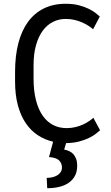

<svg xmlns="http://www.w3.org/2000/svg" viewBox="-20 -741 584 1008"><path d="M505.4 -57.1Q497.6 -49.8 483.2 -38.6Q468.8 -27.3 446.8 -16.6Q424.8 -5.9 395 2Q365.2 9.8 327.1 10.3L316.9 44.4Q331.5 46.9 344 52.7Q356.4 58.6 365.5 68.8Q374.5 79.1 379.9 93.8Q385.3 108.4 385.3 128.9Q385.3 160.2 373.3 182.4Q361.3 204.6 340.3 219Q319.3 233.4 290.5 240.2Q261.7 247.1 228 247.1L225.1 192.9Q239.7 192.9 254.2 189.7Q268.6 186.5 279.8 179.9Q291 173.3 298.1 163.1Q305.2 152.8 305.2 138.7Q305.2 116.2 290.5 101.3Q275.9 86.4 237.3 83.5L258.8 2.9Q214.4 -7.3 177.7 -31.7Q141.1 -56.2 114.7 -95.2Q88.4 -134.3 73.7 -188.7Q59.1 -243.2 59.1 -313V-363.8Q59.1 -446.3 75.9 -512.5Q92.8 -578.6 126.2 -625Q159.7 -671.4 209.5 -696.3Q259.3 -721.2 325.2 -721.2Q363.8 -721.2 393.8 -713.4Q423.8 -705.6 445.6 -694.8Q467.3 -684.1 481.7 -672.9Q496.1 -661.6 503.9 -654.3L468.8 -587.4Q460.9 -594.7 447 -604Q433.1 -613.3 414.6 -621.8Q396 -630.4 373.3 -636Q350.6 -641.6 325.2 -641.6Q289.1 -641.6 258.3 -626.2Q227.5 -610.8 204.8 -580.3Q182.1 -549.8 169.2 -504.2Q156.2 -458.5 156.2 -397.9V-329.6Q156.2 -264.6 168.7 -215.6Q181.2 -166.5 204.1 -133.8Q227.1 -101.1 258.8 -84.7Q290.5 -68.4 329.6 -68.4Q355 -68.4 377.4 -74Q399.9 -79.6 417.7 -88.1Q435.5 -96.7 449 -106Q462.4 -115.2 470.2 -122.6Z"/></svg>

Font: Ufes Sans
Style: Regular
Weight: 400
Designer: Ricardo Esteves, Filipe Motta, Cassio Ferreira, Ana Quintelato & Breno Mello
Foundry: ProDesignUfes - Ricardo Esteves, Filipe Motta, Cassio Ferreira, Ana Quintelato & Breno Mello (This is a derivative work,
Version: Version 2.0